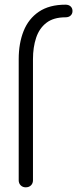

<svg xmlns="http://www.w3.org/2000/svg" viewBox="-20 -801 330 821"><path d="M90 0Q77 0 68.5 -8.5Q60 -17 60 -30V-548Q60 -616 81 -668.5Q102 -721 146.5 -751Q191 -781 260 -781Q274 -781 282 -773.5Q290 -766 290 -754Q290 -742 282 -734.5Q274 -727 260 -727Q209 -727 178.5 -703.5Q148 -680 134.5 -639.5Q121 -599 121 -548V-30Q121 -17 112.5 -8.5Q104 0 90 0Z"/></svg>

Font: ComfortaaLight
Style: Regular
Weight: 300
Designer: Johan Aakerlund
Foundry: Johan Aakerlund
Version: Version 3.104; ttfautohint (v1.8.1.43-b0c9)